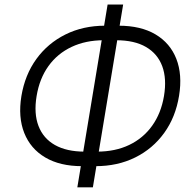

<svg xmlns="http://www.w3.org/2000/svg" viewBox="-20 -786 852 845"><path d="M340.8 -54.7Q244.1 -54.7 179.2 -93Q114.3 -131.3 86.7 -200.9Q59.1 -270.5 74.2 -363.3Q89.8 -457 140.1 -526.4Q190.4 -595.7 268.1 -634.3Q345.7 -672.9 442.4 -672.9H502.4Q600.1 -672.9 664.6 -634.5Q729 -596.2 756.1 -526.9Q783.2 -457.5 768.1 -364.7Q752.9 -270.5 702.6 -200.9Q652.3 -131.3 575 -93Q497.6 -54.7 400.9 -54.7ZM352.1 -118.7H407.2Q487.3 -118.7 548.8 -148.2Q610.4 -177.7 649.7 -232.7Q689 -287.6 701.7 -363.3Q714.4 -439.5 694.1 -494.4Q673.8 -549.3 622.8 -579.1Q571.8 -608.9 491.2 -608.9H436.5Q357.4 -608.9 295.2 -579.6Q232.9 -550.3 193.4 -495.4Q153.8 -440.4 141.1 -363.3Q128.4 -286.6 149.4 -231.7Q170.4 -176.8 221.9 -147.7Q273.4 -118.7 352.1 -118.7ZM320.3 38.6 453.6 -766.1H522L388.7 38.6Z"/></svg>

Font: Inter 18pt Light
Style: Italic
Weight: 300
Italic angle: -9.3988°
Designer: Rasmus Andersson
Foundry: rsms
Version: Version 4.001;git-66647c0bb